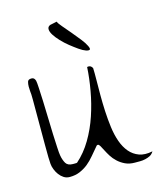

<svg xmlns="http://www.w3.org/2000/svg" viewBox="-108 -797 751 881"><g transform="rotate(-15 267.0 -357.0)"><path d="M280.3 -121.1Q279.3 -121.1 277.3 -120.6Q275.4 -120.1 274.4 -119.1Q256.8 -98.6 240.2 -78.6Q223.6 -58.6 206.1 -44.4Q188.5 -30.3 167 -21Q145.5 -11.7 118.2 -11.7Q102.5 -11.7 90.3 -19.5Q78.1 -27.3 69.3 -39.1Q60.5 -50.8 54.7 -65.4Q48.8 -80.1 47.9 -92.8Q46.9 -99.6 46.4 -124Q45.9 -148.4 45.9 -182.6V-333Q45.9 -370.1 45.9 -398.9Q45.9 -427.7 43.9 -439.5Q43.9 -441.4 43.5 -449.7Q43 -458 43 -460.9Q43 -472.7 45.9 -483.4Q48.8 -494.1 64.5 -494.1Q71.3 -494.1 75.7 -490.7Q80.1 -487.3 83 -478.5Q85 -469.7 86.4 -442.4Q87.9 -415 89.4 -377.9Q90.8 -340.8 91.8 -299.8Q92.8 -258.8 94.2 -222.2Q95.7 -185.5 97.2 -157.7Q98.6 -129.9 100.6 -119.1Q102.5 -107.4 106 -97.7Q109.4 -87.9 113.8 -80.6Q118.2 -73.2 126.5 -69.3Q134.8 -65.4 146.5 -65.4Q149.4 -65.4 157.2 -65.4Q165 -65.4 167 -66.4Q206.1 -100.6 235.4 -149.9Q264.6 -199.2 283.2 -254.9Q301.8 -310.5 312 -368.2Q322.3 -425.8 325.2 -478.5Q325.2 -478.5 327.6 -479Q330.1 -479.5 331.1 -479.5Q337.9 -479.5 342.3 -476.6Q346.7 -473.6 350.6 -466.8Q351.6 -443.4 351.1 -409.7Q350.6 -376 350.6 -338.9Q350.6 -301.8 352.5 -261.7Q354.5 -221.7 359.4 -184.1Q364.3 -146.5 375.5 -114.7Q386.7 -83 405.3 -61Q423.8 -39.1 450.7 -29.3Q477.5 -19.5 514.6 -27.3Q506.8 -14.6 496.6 -9.3Q486.3 -3.9 473.6 -1Q460.9 2 448.2 2H422.9Q397.5 2 377.9 -7.3Q358.4 -16.6 343.8 -30.3Q329.1 -43.9 319.3 -59.6Q309.6 -75.2 302.7 -88.9Q295.9 -102.5 290.5 -111.8Q285.2 -121.1 280.3 -121.1ZM244.1 -715.8Q247.1 -707 262.7 -689Q278.3 -670.9 296.4 -649.4Q314.5 -627.9 331.1 -606.9Q347.7 -585.9 354.5 -571.3Q362.3 -555.7 357.4 -552.2Q352.5 -548.8 339.4 -553.2Q326.2 -557.6 308.1 -570.3Q290 -583 271 -598.1Q252 -613.3 235.4 -630.9Q218.8 -648.4 209 -664.1Q199.2 -679.7 199.2 -691.9Q199.2 -704.1 211.9 -709Z"/></g></svg>

Font: The Girl Next Door
Style: Regular
Weight: 400
Designer: Kimberly Geswein
Foundry: Kimberly Geswein
Version: Version 1.002 2010